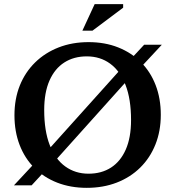

<svg xmlns="http://www.w3.org/2000/svg" viewBox="-20 -891 842 923"><path d="M197.5 -154.5 569.5 -568.5 599.5 -597 673 -676H758L643 -552.5L607 -521.5L235 -107L205 -79L132 0H47L162 -123.5ZM406 -688.5Q484 -688.5 547.8 -663.2Q611.5 -638 657.5 -592Q703.5 -546 728.2 -481.8Q753 -417.5 753 -339Q753 -261 727.2 -196.5Q701.5 -132 654 -85.2Q606.5 -38.5 541.2 -13.2Q476 12 397 12Q319 12 255 -13Q191 -38 145 -84Q99 -130 74.2 -194.5Q49.5 -259 49.5 -337Q49.5 -415.5 75.2 -479.8Q101 -544 148.8 -590.8Q196.5 -637.5 261.8 -663Q327 -688.5 406 -688.5ZM405.5 -56Q468 -56 513.8 -85.5Q559.5 -115 584.8 -172.5Q610 -230 610 -314Q610 -414.5 583.5 -482.5Q557 -550.5 509.2 -585.2Q461.5 -620 397 -620Q335 -620 289 -590.5Q243 -561 217.8 -503.5Q192.5 -446 192.5 -362Q192.5 -262 219 -193.8Q245.5 -125.5 293.8 -90.8Q342 -56 405.5 -56ZM376 -743.5 435 -871H572V-854L424.5 -743.5Z"/></svg>

Font: Newsreader 16pt 16pt SemiBold
Style: Regular
Weight: 600
Version: Version 1.003